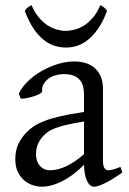

<svg xmlns="http://www.w3.org/2000/svg" viewBox="-20 -706 499 741"><path d="M171.9 -48.8Q201.2 -48.8 234.1 -63.7Q267.1 -78.6 304.2 -110.8V-237.3Q263.2 -230.5 236.6 -224.1Q210 -217.8 192.9 -211.2Q175.8 -204.6 165.5 -197.3Q155.3 -189.9 147.5 -181.6Q134.8 -168.5 127 -151.6Q119.1 -134.8 119.1 -111.8Q119.1 -92.3 125 -80.1Q130.9 -67.9 139.2 -60.8Q147.5 -53.7 156.5 -51.3Q165.5 -48.8 171.9 -48.8ZM452.1 -40Q410.6 -11.2 383.5 1.7Q356.4 14.6 342.8 14.6Q326.7 14.6 315.9 -7.8Q305.2 -30.3 304.2 -69.8Q282.2 -47.9 260.3 -31.7Q238.3 -15.6 217.3 -5.4Q196.3 4.9 177.5 9.8Q158.7 14.6 143.1 14.6Q125.5 14.6 106.9 8.8Q88.4 2.9 73.5 -9.8Q58.6 -22.5 48.8 -42.5Q39.1 -62.5 39.1 -90.8Q39.1 -127.9 52 -152.8Q64.9 -177.7 83 -195.8Q94.7 -207.5 109.6 -218Q124.5 -228.5 149.2 -238.3Q173.8 -248 210.9 -256.8Q248 -265.6 304.2 -273.9V-342.8Q304.2 -359.4 300.3 -373.8Q296.4 -388.2 287.1 -398.7Q277.8 -409.2 262 -414.8Q246.1 -420.4 222.2 -419.9Q206.5 -419.4 191.4 -414.6Q176.3 -409.7 165 -400.9Q153.8 -392.1 147.5 -380.1Q141.1 -368.2 142.6 -353.5Q143.1 -349.1 132.6 -343.5Q122.1 -337.9 107.7 -333.5Q93.3 -329.1 79.3 -326.7Q65.4 -324.2 59.6 -325.7L52.7 -344.7Q64 -369.1 86.9 -391.6Q109.9 -414.1 139.4 -431.2Q168.9 -448.2 201.9 -458.5Q234.9 -468.8 265.6 -468.8Q319.3 -468.8 348.4 -440.7Q377.4 -412.6 377.4 -362.3V-86.9Q377.4 -66.4 382.8 -57.6Q388.2 -48.8 397 -48.8Q403.8 -48.8 414.6 -51.3Q425.3 -53.7 444.8 -62ZM393.1 -664.1Q378.4 -624.5 360.1 -597.7Q341.8 -570.8 321.5 -554Q301.3 -537.1 279.3 -529.8Q257.3 -522.5 235.4 -522.5Q211.4 -522.5 189 -529.8Q166.5 -537.1 146.2 -554Q126 -570.8 108.2 -597.7Q90.3 -624.5 75.7 -664.1Q81.5 -672.9 87.4 -677.5Q93.3 -682.1 101.6 -686Q113.8 -658.2 129.6 -639.2Q145.5 -620.1 163.1 -608.6Q180.7 -597.2 199 -592Q217.3 -586.9 233.4 -586.9Q250.5 -586.9 269.3 -592Q288.1 -597.2 305.9 -608.6Q323.7 -620.1 339.6 -639.2Q355.5 -658.2 367.2 -686Q375.5 -682.1 381.3 -677.5Q387.2 -672.9 393.1 -664.1Z"/></svg>

Font: Gentium Plus Phon
Style: Regular
Weight: 400
Designer: J. Victor Gaultney, Annie Olsen, Iska Routamaa, Becca Hirsbrunner
Foundry: SIL International
Version: Version 5.000